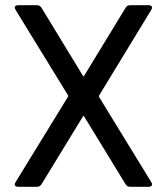

<svg xmlns="http://www.w3.org/2000/svg" viewBox="-20 -720 644 740"><path d="M37 -9Q37 -14 40 -18L242 -347Q244 -350 242 -353L40 -682Q37 -687 37 -691Q37 -695 40.5 -697.5Q44 -700 50 -700H122Q134 -700 140 -690L299 -429Q302 -423 305 -429L464 -690Q470 -700 482 -700H553Q559 -700 562.5 -697.5Q566 -695 566 -691Q566 -687 563 -682L362 -352Q361 -349 362 -346L563 -18Q566 -14 566 -9Q566 -5 562.5 -2.5Q559 0 553 0H482Q470 0 464 -10L305 -270Q302 -276 299 -270L140 -10Q134 0 122 0H50Q44 0 40.5 -2.5Q37 -5 37 -9Z"/></svg>

Font: Barlow_Medium_SS
Style: Regular
Weight: 500
Designer: Jeremy Tribby
Foundry: Jeremy Tribby
Version: Version 1.101 August 23, 2024